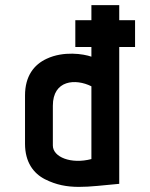

<svg xmlns="http://www.w3.org/2000/svg" viewBox="-20 -720 588 752"><path d="M509 -536V-641H447V-700H338V-641H275V-536H338V-498C307 -509 229 -521 163 -490C113 -467 78 -422 78 -346V-157C78 -85 111 -41 156 -18C245 27 322 11 447 0V-536ZM338 -97C258 -76 187 -105 187 -150V-306C187 -407 276 -413 338 -382Z"/></svg>

Font: Advent Pro
Style: Bold
Weight: 700
Designer: Andreas Kalpakidis
Foundry: Andreas Kalpakidis
Version: Version 2.002 2008